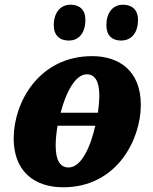

<svg xmlns="http://www.w3.org/2000/svg" viewBox="-20 -784 649 814"><path d="M494 -612C528 -612 565 -635 565 -700C565 -743 539 -764 502 -764C457 -764 431 -729 431 -677C431 -634 455 -612 494 -612ZM272 -612C306 -612 342 -635 342 -700C342 -743 317 -764 279 -764C235 -764 208 -729 208 -677C208 -634 233 -612 272 -612ZM248 10C476 10 577 -193 577 -339C577 -485 484 -546 371 -546C145 -546 38 -350 38 -197C38 -59 124 10 248 10ZM348 -469C380 -469 401 -443 401 -380C401 -360 399 -334 395 -306H237C259 -391 299 -469 348 -469ZM271 -74C236 -74 216 -102 216 -168C216 -193 219 -221 224 -251H384C364 -162 325 -74 271 -74Z"/></svg>

Font: Noto Serif SemiCondensed Black
Style: Italic
Weight: 900
Width: 4
Italic angle: -12°
Designer: Monotype Design Team
Foundry: Monotype Imaging Inc.
Version: Version 2.014